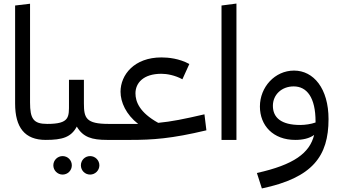

<svg xmlns="http://www.w3.org/2000/svg" viewBox="-20 -787 1923 1080"><path d="M65 -756V-205C65 -70 119 0 237 0L257 -45L245 -90C168 -90 149 -119 149 -211V-766Z M237 0C331 0 380 -15 412 -75C447 -15 497 0 583 0L603 -45L591 -90C464 -90 452 -123 452 -205V-338H368V-205C368 -129 373 -90 246 -90L217 -45ZM487 195C515 195 539 172 539 143C539 114 515 91 487 91C458 91 435 114 435 143C435 172 458 195 487 195ZM332 195C361 195 384 172 384 143C384 114 361 91 332 91C304 91 280 114 280 143C280 172 304 195 332 195Z M563 -45 583 0H712C838 0 945 -7 1141 -54L1130 -144C1014 -117 944 -103 870 -96C765 -154 742 -215 742 -262C742 -319 785 -372 888 -372C918 -372 964 -364 1006 -341L1045 -427C988 -458 927 -464 888 -464C735 -464 658 -366 658 -271C658 -212 689 -143 757 -90H591Z M1310 0V-767L1226 -756V0Z M1425 186 1453 273C1739 213 1828 91 1828 -117C1828 -289 1744 -390 1634 -390C1526 -390 1442 -297 1442 -188C1442 -81 1516 0 1641 0C1682 0 1720 -8 1747 -28C1722 74 1633 140 1425 186ZM1632 -301C1706 -301 1755 -239 1755 -103V-98C1730 -89 1696 -84 1669 -84C1562 -84 1515 -125 1515 -192C1515 -254 1564 -301 1632 -301Z"/></svg>

Font: FiraGO Unicode
Style: Regular
Weight: 400
Designer: bBox Type
Foundry: bBox Type GmbH
Version: Version 1.001;PS 001.001;hotconv 1.0.88;makeotf.lib2.5.64775